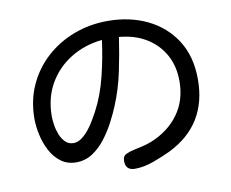

<svg xmlns="http://www.w3.org/2000/svg" viewBox="-81 -847 1162 964"><g transform="rotate(-10 500.0 -365.5)"><path d="M532.2 11.7Q484.4 11.7 484.4 -36.1Q484.4 -61.5 503.9 -70.3Q523.4 -79.1 543 -83Q566.4 -87.9 589.4 -93.3Q612.3 -98.6 634.8 -107.4Q724.6 -143.6 776.4 -214.4Q828.1 -285.2 828.1 -382.8Q828.1 -458 797.4 -515.1Q766.6 -572.3 711.4 -607.9Q656.2 -643.6 583 -652.3Q580.1 -652.3 579.1 -653.3H571.3Q570.3 -654.3 567.4 -654.3Q554.7 -568.4 536.6 -482.4Q518.6 -396.5 485.4 -316.4Q470.7 -280.3 448.7 -238.3Q426.8 -196.3 397.5 -158.2Q368.2 -120.1 331.1 -95.7Q293.9 -71.3 248 -71.3Q202.1 -71.3 169.4 -96.2Q136.7 -121.1 116.7 -159.7Q96.7 -198.2 87.4 -241.7Q78.1 -285.2 78.1 -322.3Q78.1 -416 113.3 -493.2Q148.4 -570.3 210.4 -626.5Q272.5 -682.6 353 -712.9Q433.6 -743.2 524.4 -743.2Q636.7 -743.2 726.1 -700.2Q815.4 -657.2 868.2 -575.2Q920.9 -493.2 920.9 -376Q920.9 -143.6 715.8 -43Q676.8 -24.4 627 -6.3Q577.1 11.7 532.2 11.7ZM251 -168.9Q272.5 -168.9 292.5 -183.6Q312.5 -198.2 330.1 -220.2Q347.7 -242.2 360.8 -265.1Q374 -288.1 382.8 -303.7Q423.8 -380.9 446.8 -474.6Q469.7 -568.4 480.5 -654.3Q389.6 -644.5 318.8 -600.6Q248 -556.6 207 -484.9Q166 -413.1 166 -319.3Q166 -300.8 169.9 -275.4Q173.8 -250 183.6 -225.6Q193.4 -201.2 210 -185.1Q226.6 -168.9 251 -168.9Z"/></g></svg>

Font: Kosugi Maru
Style: Regular
Weight: 400
Designer: MOTOYA
Version: Version 4.002